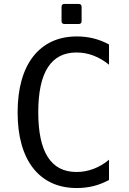

<svg xmlns="http://www.w3.org/2000/svg" viewBox="-20 -924 642 958"><path d="M301.8 -804.2Q287.1 -804.2 287.1 -818.8V-889.6Q287.1 -904.3 301.8 -904.3H372.6Q387.2 -904.3 387.2 -889.6V-818.8Q387.2 -804.2 372.6 -804.2ZM363.3 14.2Q293 14.2 238 -11.2Q183.1 -36.6 145.3 -85Q107.4 -133.3 87.6 -203.4Q67.9 -273.4 67.9 -362.8Q67.9 -452.6 87.6 -522.9Q107.4 -593.3 145.5 -642.1Q183.6 -690.9 238.5 -716.6Q293.5 -742.2 363.8 -742.2Q407.2 -742.2 446.5 -732.4Q485.8 -722.7 523.9 -702.1V-601.1Q488.3 -630.4 447.5 -646.2Q406.7 -662.1 361.3 -662.1Q266.6 -662.1 218.8 -587.9Q170.9 -513.7 170.9 -363.8Q170.9 -65.9 361.3 -65.9Q405.8 -65.9 447 -81.5Q488.3 -97.2 523.9 -127V-25.9Q485.8 -5.4 446.5 4.4Q407.2 14.2 363.3 14.2Z"/></svg>

Font: Hack
Style: Regular
Weight: 400
Monospace: yes
Designer: Christopher Simpkins
Foundry: Christopher Simpkins
Version: Version 2.019; ttfautohint (v1.4.1) -l 4 -r 80 -G 350 -x 0 -